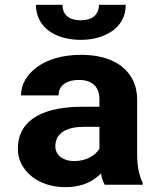

<svg xmlns="http://www.w3.org/2000/svg" viewBox="-20 -765 667 795"><path d="M547.9 -128V-352C547.9 -382.7 542 -409.7 530.3 -433C496.2 -500.8 422.5 -538 314.7 -538C238.6 -538 176.7 -518.5 134.3 -488C98.6 -462.2 67.2 -423.1 67.2 -370H222.3C222.3 -411.9 257.5 -434 305.9 -434C364 -434 391.7 -404.3 391.7 -353V-323H322.4C175.3 -323 54 -279.4 54 -148C54 -125.3 59.1 -104.3 69.4 -85C98.8 -29.6 162.6 10 252 10C319.9 10 367 -14.5 398.3 -47C401.2 -28.3 406.4 -12.7 413.7 0H571V-8C554.7 -40.6 547.9 -78.8 547.9 -128ZM209.1 -159C209.1 -217.5 261.3 -240 327.9 -240H391.7V-149C373.9 -119.9 336 -98 286.1 -98C243 -98 209.1 -121.6 209.1 -159ZM314.7 -681C266.9 -681 238.8 -702.4 238.8 -745H128.8C128.8 -723.7 133 -704.2 141.5 -686.5C167.1 -632.8 229.7 -600 314.7 -600C342.6 -600 368 -603.7 391.2 -611C452 -630.3 500.6 -672.2 500.6 -745H389.5C389.5 -703.6 361.6 -681 314.7 -681Z"/></svg>

Font: Asimov
Style: Wid
Weight: 500
Designer: Google
Version: Version 2.000980; 2014